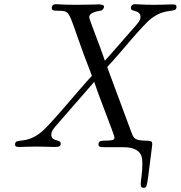

<svg xmlns="http://www.w3.org/2000/svg" viewBox="-20 -703 863 917"><path d="M52 -13C52 -3 58 -1 75 -1C90 -1 114 -3 151 -3C192 -3 220 -1 239 -1C261 -1 270 -4 270 -17C270 -40 225 -24 225 -61C225 -78 242 -96 254 -110L430 -312C459 -224 527 -58 527 -45C527 -23 466 -38 455 -26C450 -21 448 -11 453 -5C456 -2 458 0 482 0H556C584 0 616 0 639 19C656 33 660 50 660 82C660 125 652 158 652 176C652 188 655 194 666 194C685 194 681 189 706 -3C707 -8 707 -12 707 -15C707 -28 701 -31 681 -31C625 -32 619 -40 608 -70L520 -307C511 -332 501 -357 492 -383C557 -451 660 -584 707 -618C776 -668 823 -638 823 -670C823 -680 818 -682 800 -682C784 -682 760 -680 721 -680C663 -680 635 -683 625 -683C611 -683 605 -674 605 -666C605 -663 606 -659 608 -657C616 -649 651 -652 651 -622C651 -605 635 -589 626 -578C510 -446 496 -429 481 -413C459 -480 406 -610 406 -621C406 -647 460 -651 465 -653C468 -654 477 -663 477 -671C477 -677 471 -682 453 -682C436 -682 405 -680 344 -680C286 -680 257 -683 247 -683C233 -683 227 -674 227 -666C227 -652 239 -652 251 -652C331 -650 294 -659 419 -341C362 -281 222 -108 177 -72C101 -10 52 -47 52 -13Z"/></svg>

Font: CMU Serif
Style: Italic
Weight: 500
Italic angle: -14.04°
Version: Version 0.7.0